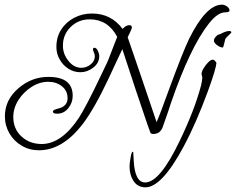

<svg xmlns="http://www.w3.org/2000/svg" viewBox="-20 -549 1013 824"><path d="M147 96Q107 96 73.5 76.5Q40 57 20.5 23.5Q1 -10 1 -50Q1 -121 60 -171Q116 -219 188 -219Q292 -219 292 -138Q292 -108 273 -84.5Q254 -61 225 -61Q207 -61 207 -70Q207 -77 223 -81Q246 -87 253 -93Q270 -105 270 -127Q270 -160 245.5 -179Q221 -198 187 -198Q150 -198 115.5 -176Q81 -154 59 -119.5Q37 -85 37 -47Q37 4 72 36.5Q107 69 159 69Q244 69 319 -44Q332 -64 356.5 -110.5Q381 -157 416 -231Q430 -259 439 -279Q448 -299 452 -311L483 -391Q443 -466 365 -466Q317 -466 283.5 -433.5Q250 -401 250 -353Q250 -318 272 -290Q296 -258 329 -258Q351 -258 369 -272.5Q387 -287 387 -308Q387 -315 383 -324Q379 -333 379 -337Q379 -344 385 -344Q394 -344 400 -331Q406 -318 406 -308Q406 -279 380.5 -259Q355 -239 325 -239Q297 -239 273.5 -254Q250 -269 236 -294Q222 -319 222 -347Q222 -390 242.5 -422Q263 -454 298 -472.5Q333 -491 375 -491Q457 -491 506 -425Q521 -441 535 -441Q546 -441 546 -431Q546 -425 528 -389Q549 -328 580 -237.5Q611 -147 652 -25Q663 -48 709 -175Q765 -327 791 -381Q864 -529 933 -529Q943 -529 954 -521.5Q965 -514 965 -504Q965 -496 946 -496Q915 -496 878 -450Q796 -347 713 -105Q709 -91 700 -65.5Q691 -40 678 -3Q667 26 638 26Q627 26 625 19L613 -14Q591 -78 564 -159Q537 -240 505 -338Q497 -322 482.5 -290.5Q468 -259 446 -212Q385 -82 333 -14Q247 96 147 96ZM936 -345Q926 -345 912 -355Q898 -365 898 -375Q898 -383 907 -392.5Q916 -402 924 -402Q949 -416 964 -416Q971 -416 973 -411Q973 -408 961 -397Q947 -385 946 -378Q939 -345 936 -345ZM604 255Q570 255 552 226Q536 201 536 165Q536 159 537 150Q538 141 540 130Q544 102 550 102Q552 104 552 106L554 142Q559 234 603 234Q666 234 751 56Q816 -79 843 -183Q845 -193 846.5 -200.5Q848 -208 848 -213Q848 -215 848 -217Q848 -219 847 -223Q846 -226 845.5 -228.5Q845 -231 845 -232Q845 -241 853.5 -255.5Q862 -270 873.5 -281.5Q885 -293 893 -293Q901 -293 909 -279Q908 -267 899 -236.5Q890 -206 872 -157Q847 -89 821 -29.5Q795 30 767 82Q674 255 604 255Z"/></svg>

Font: Petemoss
Style: Regular
Weight: 400
Designer: Robert E. Leuschke
Foundry: Robert E. Leuschke
Version: Version 1.010; ttfautohint (v1.8.3)